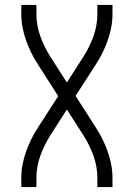

<svg xmlns="http://www.w3.org/2000/svg" viewBox="-20 -755 540 775"><path d="M66 0V-37Q66 -64 71 -90.5Q76 -117 85 -142.5Q94 -168 106 -192.5Q118 -217 133 -240L215 -367L133 -495Q118 -518 106 -542.5Q94 -567 85 -592.5Q76 -618 71 -644.5Q66 -671 66 -698V-735H127V-698Q127 -652 143 -608Q159 -564 184 -525L250 -422L316 -525Q341 -564 357 -608Q373 -652 373 -698V-735H434V-698Q434 -671 429 -644.5Q424 -618 415 -592.5Q406 -567 394 -542.5Q382 -518 367 -495L285 -368L367 -240Q382 -217 394 -192.5Q406 -168 415 -142.5Q424 -117 429 -90.5Q434 -64 434 -37V0H373V-37Q373 -83 357 -127Q341 -171 316 -210L250 -313L184 -210Q159 -171 143 -127Q127 -83 127 -37V0Z"/></svg>

Font: Iosevka Curly Light
Style: Regular
Weight: 300
Monospace: yes
Designer: Belleve Invis
Foundry: Belleve Invis
Version: Version 22.1.2; ttfautohint (v1.8.4)